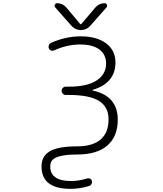

<svg xmlns="http://www.w3.org/2000/svg" viewBox="-20 -995 1040 1222"><path d="M470.7 -63.5Q569.3 -63.5 620.1 -106.9Q670.9 -150.4 670.9 -235.4Q670.9 -314.5 610.4 -352.5Q549.8 -390.6 418.9 -390.6H398.4Q387.7 -390.6 379.9 -398.4Q372.1 -406.2 372.1 -417Q372.1 -427.7 379.9 -435.5Q387.7 -443.4 398.4 -443.4H418.9Q534.2 -443.4 594.7 -482.9Q655.3 -522.5 655.3 -590.8Q655.3 -647.5 612.8 -679.7Q570.3 -711.9 489.3 -711.9Q407.2 -711.9 323.2 -673.8Q313.5 -669.9 304.2 -673.8Q294.9 -677.7 291 -687.5Q287.1 -698.2 291.5 -708.5Q295.9 -718.8 305.7 -722.7Q398.4 -763.7 494.1 -763.7Q595.7 -763.7 655.3 -719.2Q714.8 -674.8 714.8 -597.7Q714.8 -465.8 569.3 -422.9Q568.4 -422.9 568.4 -421.4Q568.4 -419.9 569.3 -418.9Q729.5 -384.8 729.5 -233.4Q729.5 -126 663.1 -68.8Q596.7 -11.7 472.7 -11.7Q416 -11.7 379.9 -4.9Q343.8 2 327.1 12.7Q310.5 23.4 305.2 35.6Q299.8 47.9 299.8 64.5Q299.8 156.2 429.7 157.2Q483.4 157.2 535.2 140.6Q544.9 137.7 553.7 142.6Q562.5 147.5 564.5 156.2Q567.4 167 562.5 176.3Q557.6 185.5 547.9 188.5Q489.3 207 428.7 207Q245.1 207 244.1 65.4Q244.1 -1 296.9 -32.2Q349.6 -63.5 470.7 -63.5ZM489.3 -843.8Q494.1 -837.9 499 -843.8L586.9 -947.3Q610.4 -974.6 646.5 -974.6Q656.2 -974.6 660.2 -964.8Q662.1 -960.9 662.1 -958Q662.1 -952.1 658.2 -948.2L554.7 -831.1Q531.2 -803.7 495.1 -803.7Q459 -803.7 434.6 -831.1L331.1 -948.2Q327.1 -953.1 327.1 -958Q327.1 -961.9 329.1 -964.8Q333 -974.6 343.8 -974.6Q378.9 -974.6 402.3 -947.3Z"/></svg>

Font: Rounded Mgen+ 2m light
Style: Regular
Weight: 200
Designer: [Source Han Sans]
Ryoko NISHIZUKA  (kana & ideographs); Paul D. Hunt (Latin, Greek & Cyrillic); Wenlong ZHANG  (bopomofo
Version: Version 1.059.20150602